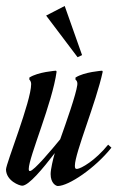

<svg xmlns="http://www.w3.org/2000/svg" viewBox="-75 -612 398 641"><path d="M106 -94C103 -84 94 -47 94 -31C94 0 112 9 118 9C154 9 242 -50 297 -119L286 -129C243 -76 196 -49 182 -48C176 -48 175 -51 175 -59C175 -101 246 -270 268 -373L266 -376C266 -376 206 -372 177 -353V-346C177 -346 185 -342 183 -328C179 -297 147 -206 126 -147C99 -114 38 -41 25 -41C22 -41 21 -43 21 -48C21 -87 100 -269 114 -373L112 -376C112 -376 52 -372 23 -353V-346C23 -346 29 -342 29 -331C29 -274 -55 -66 -55 -46C-54 -8 -10 8 -1 8C21 8 68 -49 108 -101C107 -97 106 -94 106 -94ZM79 -560 184 -421 199 -428 141 -592Z"/></svg>

Font: Romanesco
Style: Regular
Weight: 400
Designer: Astigmatic (AOETI)
Foundry: Astigmatic (AOETI)
Version: Version 1.000